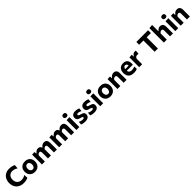

<svg xmlns="http://www.w3.org/2000/svg" viewBox="1007 -3809 6886 6886"><g transform="rotate(-45 4449.5 -366.5)"><path d="M413.9 13.3Q327.2 13.3 257.5 -13.2Q187.8 -39.7 138.8 -88.7Q89.7 -137.8 63.7 -205.5Q37.6 -273.3 37.6 -355.9Q37.6 -463.2 81.1 -547.2Q124.5 -631.3 205.9 -679.4Q287.3 -727.5 401.1 -727.5Q435.6 -727.5 469.2 -723.1Q502.9 -718.7 533.9 -711Q564.8 -703.3 591.7 -693.6Q618.6 -684 639.3 -673.1L626.9 -520.1Q588.1 -544.3 551.9 -559.2Q515.8 -574.2 482.7 -581Q449.5 -587.7 419.4 -587.7Q358.7 -587.7 311.2 -560.8Q263.6 -533.9 236.4 -482.1Q209.1 -430.4 209.1 -356.1Q209.1 -308.7 223.1 -266.3Q237.1 -224 265.3 -191.6Q293.4 -159.2 336 -140.7Q378.5 -122.1 435.5 -122.1Q458.8 -122.1 482.6 -125.4Q506.4 -128.6 530.5 -135.7Q554.6 -142.7 578.7 -154.9Q602.7 -167.1 626.5 -184.5L635.6 -33.3Q614.2 -21.3 588.1 -12.4Q562 -3.5 533.3 2.1Q504.7 7.8 474.4 10.6Q444.1 13.3 413.9 13.3Z M984.7 13.3Q916.6 13.3 866.4 -8.1Q816.2 -29.6 783.3 -66.6Q750.4 -103.6 734.3 -151.3Q718.2 -198.9 718.2 -251Q718.2 -325.6 748.3 -384.8Q778.4 -444 837.1 -478.3Q895.8 -512.7 981.6 -512.7Q1047.7 -512.7 1097.4 -492.8Q1147 -472.8 1180.2 -437.1Q1213.3 -401.3 1229.9 -353.8Q1246.4 -306.2 1246.4 -251Q1246.4 -175.7 1216 -115.9Q1185.5 -56.2 1126.9 -21.4Q1068.3 13.3 984.7 13.3ZM984.1 -108.7Q1021.3 -108.7 1045.7 -128.9Q1070.1 -149.1 1082.2 -181.5Q1094.3 -213.9 1094.3 -251Q1094.3 -294.8 1080.5 -326Q1066.6 -357.3 1041.6 -374Q1016.7 -390.6 983.5 -390.6Q946.7 -390.6 921.5 -372.2Q896.2 -353.7 883.2 -322.1Q870.3 -290.5 870.3 -251Q870.3 -213.9 883.1 -181.5Q895.9 -149.1 921.3 -128.9Q946.6 -108.7 984.1 -108.7Z M1342.5 0Q1342.5 -53.7 1342.5 -103.8Q1342.5 -154 1342.5 -216V-266Q1342.5 -323.3 1342.5 -381.3Q1342.5 -439.4 1342.5 -499L1468.2 -506.3L1474.4 -420H1487.2Q1503.9 -444.2 1527 -465.3Q1550.2 -486.5 1580.4 -499.6Q1610.6 -512.7 1648.9 -512.7Q1706.7 -512.7 1738.4 -483.8Q1770 -454.9 1780.9 -401L1791.2 -399.5Q1794.2 -385.1 1795.7 -369.3Q1797.3 -353.5 1797.3 -335.9Q1797.3 -303 1797.3 -274.7Q1797.3 -246.4 1797.3 -216Q1797.3 -155.1 1797.3 -104.4Q1797.3 -53.7 1797.3 0H1648Q1648 -53.7 1648 -103.5Q1648 -153.3 1648 -208V-288.1Q1648 -331.9 1634.4 -354.1Q1620.7 -376.4 1585.4 -376.4Q1565.1 -376.4 1548.1 -367.6Q1531 -358.7 1517 -343.9Q1503 -329 1491.8 -311.5V-208Q1491.8 -152.1 1491.8 -102.9Q1491.8 -53.7 1491.8 0ZM1951.6 0Q1951.6 -53.7 1951.6 -103.5Q1951.6 -153.3 1951.6 -208V-288.1Q1951.6 -331.9 1938 -354.1Q1924.3 -376.4 1889.1 -376.4Q1868.7 -376.4 1851.7 -367.7Q1834.6 -358.9 1820.4 -344.2Q1806.1 -329.4 1794.8 -311.5L1772.7 -418.9H1785.6Q1803.3 -443.7 1827.4 -465.1Q1851.5 -486.5 1882.7 -499.6Q1913.9 -512.7 1953.2 -512.7Q2027.3 -512.7 2064.1 -467.7Q2100.9 -422.8 2100.9 -335.9Q2100.9 -303 2100.9 -274.7Q2100.9 -246.4 2100.9 -216Q2100.9 -155.1 2100.9 -104.4Q2100.9 -53.7 2100.9 0Z M2215 0Q2215 -53.7 2215 -103.8Q2215 -154 2215 -216V-266Q2215 -323.3 2215 -381.3Q2215 -439.4 2215 -499L2340.7 -506.3L2346.9 -420H2359.7Q2376.4 -444.2 2399.5 -465.3Q2422.7 -486.5 2452.9 -499.6Q2483.1 -512.7 2521.4 -512.7Q2579.2 -512.7 2610.9 -483.8Q2642.5 -454.9 2653.4 -401L2663.7 -399.5Q2666.7 -385.1 2668.2 -369.3Q2669.8 -353.5 2669.8 -335.9Q2669.8 -303 2669.8 -274.7Q2669.8 -246.4 2669.8 -216Q2669.8 -155.1 2669.8 -104.4Q2669.8 -53.7 2669.8 0H2520.5Q2520.5 -53.7 2520.5 -103.5Q2520.5 -153.3 2520.5 -208V-288.1Q2520.5 -331.9 2506.9 -354.1Q2493.2 -376.4 2457.9 -376.4Q2437.6 -376.4 2420.6 -367.6Q2403.5 -358.7 2389.5 -343.9Q2375.5 -329 2364.3 -311.5V-208Q2364.3 -152.1 2364.3 -102.9Q2364.3 -53.7 2364.3 0ZM2824.1 0Q2824.1 -53.7 2824.1 -103.5Q2824.1 -153.3 2824.1 -208V-288.1Q2824.1 -331.9 2810.5 -354.1Q2796.8 -376.4 2761.6 -376.4Q2741.2 -376.4 2724.2 -367.7Q2707.1 -358.9 2692.9 -344.2Q2678.6 -329.4 2667.3 -311.5L2645.2 -418.9H2658.1Q2675.8 -443.7 2699.9 -465.1Q2724 -486.5 2755.2 -499.6Q2786.4 -512.7 2825.7 -512.7Q2899.8 -512.7 2936.6 -467.7Q2973.4 -422.8 2973.4 -335.9Q2973.4 -303 2973.4 -274.7Q2973.4 -246.4 2973.4 -216Q2973.4 -155.1 2973.4 -104.4Q2973.4 -53.7 2973.4 0Z M3090.6 0Q3090.6 -53.7 3090.6 -103.8Q3090.6 -154 3090.6 -216V-266Q3090.6 -315.5 3090.6 -354.8Q3090.6 -394 3090.6 -428.7Q3090.6 -463.3 3090.6 -499L3239.9 -503.3Q3239.9 -467.3 3239.9 -431.9Q3239.9 -396.6 3239.9 -356.6Q3239.9 -316.7 3239.9 -266V-216Q3239.9 -154 3239.9 -103.8Q3239.9 -53.7 3239.9 0ZM3164.2 -575.9Q3122.6 -575.9 3097.9 -595.7Q3073.2 -615.6 3073.2 -659.9Q3073.2 -699.8 3097.9 -721.1Q3122.6 -742.4 3165.2 -742.4Q3207.5 -742.4 3231.8 -720.2Q3256.2 -698 3256.2 -659.9Q3256.2 -615.6 3231.7 -595.7Q3207.1 -575.9 3164.2 -575.9Z M3529.1 13.2Q3492 13.2 3458.6 8.8Q3425.1 4.4 3397.2 -3.4Q3369.2 -11.2 3348.2 -20.9L3357.4 -147.7Q3379.6 -134.1 3406.7 -123.9Q3433.8 -113.7 3462.8 -108.1Q3491.7 -102.6 3519.2 -102.6Q3538.8 -102.6 3554.8 -106.2Q3570.8 -109.8 3580 -119.8Q3589.2 -129.7 3589.2 -148.9Q3589.2 -163 3579.4 -172Q3569.5 -181.1 3546.7 -188.7Q3524 -196.3 3484.7 -206.5Q3440.1 -217.9 3409.7 -235.7Q3379.2 -253.4 3363.6 -281.6Q3348 -309.7 3348 -352.8Q3348 -428.3 3397.2 -470.2Q3446.3 -512.1 3531.4 -512.1Q3568.6 -512.1 3602.5 -506.9Q3636.4 -501.8 3664.3 -493.7Q3692.1 -485.6 3711.1 -477L3700.9 -349.3Q3677.9 -364.1 3650.9 -373.9Q3623.9 -383.6 3599.3 -388.5Q3574.7 -393.3 3558.7 -393.3Q3542.5 -393.3 3529.3 -389.1Q3516.2 -384.8 3508.7 -375.4Q3501.2 -365.9 3501.2 -350.7Q3501.2 -337.6 3507.6 -327.9Q3514 -318.2 3532 -309.8Q3549.9 -301.4 3584.4 -292.1Q3638.3 -277.4 3673 -260.8Q3707.6 -244.1 3724.2 -218.1Q3740.8 -192.2 3740.8 -149.2Q3740.8 -100.8 3719.1 -64.3Q3697.4 -27.7 3650.8 -7.3Q3604.2 13.2 3529.1 13.2Z M3992.1 13.2Q3955 13.2 3921.6 8.8Q3888.1 4.4 3860.2 -3.4Q3832.2 -11.2 3811.2 -20.9L3820.4 -147.7Q3842.6 -134.1 3869.7 -123.9Q3896.8 -113.7 3925.8 -108.1Q3954.7 -102.6 3982.2 -102.6Q4001.8 -102.6 4017.8 -106.2Q4033.8 -109.8 4043 -119.8Q4052.2 -129.7 4052.2 -148.9Q4052.2 -163 4042.4 -172Q4032.5 -181.1 4009.7 -188.7Q3987 -196.3 3947.7 -206.5Q3903.1 -217.9 3872.7 -235.7Q3842.2 -253.4 3826.6 -281.6Q3811 -309.7 3811 -352.8Q3811 -428.3 3860.2 -470.2Q3909.3 -512.1 3994.4 -512.1Q4031.6 -512.1 4065.5 -506.9Q4099.4 -501.8 4127.3 -493.7Q4155.1 -485.6 4174.1 -477L4163.9 -349.3Q4140.9 -364.1 4113.9 -373.9Q4086.9 -383.6 4062.3 -388.5Q4037.7 -393.3 4021.7 -393.3Q4005.5 -393.3 3992.3 -389.1Q3979.2 -384.8 3971.7 -375.4Q3964.2 -365.9 3964.2 -350.7Q3964.2 -337.6 3970.6 -327.9Q3977 -318.2 3995 -309.8Q4012.9 -301.4 4047.4 -292.1Q4101.3 -277.4 4136 -260.8Q4170.6 -244.1 4187.2 -218.1Q4203.8 -192.2 4203.8 -149.2Q4203.8 -100.8 4182.1 -64.3Q4160.4 -27.7 4113.8 -7.3Q4067.2 13.2 3992.1 13.2Z M4298.1 0Q4298.1 -53.7 4298.1 -103.8Q4298.1 -154 4298.1 -216V-266Q4298.1 -315.5 4298.1 -354.8Q4298.1 -394 4298.1 -428.7Q4298.1 -463.3 4298.1 -499L4447.4 -503.3Q4447.4 -467.3 4447.4 -431.9Q4447.4 -396.6 4447.4 -356.6Q4447.4 -316.7 4447.4 -266V-216Q4447.4 -154 4447.4 -103.8Q4447.4 -53.7 4447.4 0ZM4371.7 -575.9Q4330.1 -575.9 4305.4 -595.7Q4280.7 -615.6 4280.7 -659.9Q4280.7 -699.8 4305.4 -721.1Q4330.1 -742.4 4372.7 -742.4Q4415 -742.4 4439.3 -720.2Q4463.7 -698 4463.7 -659.9Q4463.7 -615.6 4439.2 -595.7Q4414.6 -575.9 4371.7 -575.9Z M4813.2 13.3Q4745.1 13.3 4694.9 -8.1Q4644.7 -29.6 4611.8 -66.6Q4578.9 -103.6 4562.8 -151.3Q4546.7 -198.9 4546.7 -251Q4546.7 -325.6 4576.8 -384.8Q4606.9 -444 4665.6 -478.3Q4724.3 -512.7 4810.1 -512.7Q4876.2 -512.7 4925.9 -492.8Q4975.5 -472.8 5008.7 -437.1Q5041.8 -401.3 5058.4 -353.8Q5074.9 -306.2 5074.9 -251Q5074.9 -175.7 5044.5 -115.9Q5014 -56.2 4955.4 -21.4Q4896.8 13.3 4813.2 13.3ZM4812.6 -108.7Q4849.8 -108.7 4874.2 -128.9Q4898.6 -149.1 4910.7 -181.5Q4922.8 -213.9 4922.8 -251Q4922.8 -294.8 4909 -326Q4895.1 -357.3 4870.1 -374Q4845.2 -390.6 4812 -390.6Q4775.2 -390.6 4750 -372.2Q4724.7 -353.7 4711.7 -322.1Q4698.8 -290.5 4698.8 -251Q4698.8 -213.9 4711.6 -181.5Q4724.4 -149.1 4749.8 -128.9Q4775.1 -108.7 4812.6 -108.7Z M5171 0Q5171 -53.7 5171 -103.8Q5171 -154 5171 -216V-266Q5171 -323.3 5171 -381.3Q5171 -439.4 5171 -499L5296.7 -506.3L5302.9 -419.6H5315.7Q5332.6 -444 5356.5 -465.3Q5380.3 -486.5 5411.8 -499.6Q5443.2 -512.7 5483.1 -512.7Q5558.1 -512.7 5596.6 -468.3Q5635.1 -423.9 5635.1 -335.9Q5635.1 -303 5635.1 -274.7Q5635.1 -246.4 5635.1 -216Q5635.1 -155.1 5635.1 -104.4Q5635.1 -53.7 5635.1 0H5485.8Q5485.8 -53.7 5485.8 -103.5Q5485.8 -153.3 5485.8 -208V-288.1Q5485.8 -331.9 5471.4 -354.1Q5457.1 -376.4 5419.4 -376.4Q5397.8 -376.4 5379.8 -367.7Q5361.8 -358.9 5347 -344.2Q5332.2 -329.4 5320.3 -311.5V-208Q5320.3 -152.1 5320.3 -102.9Q5320.3 -53.7 5320.3 0Z M5999.6 13.2Q5903 13.2 5841.8 -20.8Q5780.7 -54.8 5751.7 -114.3Q5722.8 -173.9 5722.8 -251Q5722.8 -327.8 5750 -386.8Q5777.1 -445.8 5830.9 -479.1Q5884.7 -512.4 5964.5 -512.4Q6032.6 -512.4 6081.1 -488.2Q6129.6 -464.1 6155.5 -415.1Q6181.4 -366.1 6181.4 -291.5Q6181.4 -271.4 6180.5 -255.8Q6179.6 -240.3 6177.1 -225L6048.8 -273.4Q6049.8 -280.1 6050.3 -287.1Q6050.8 -294.2 6050.8 -300.2Q6050.8 -350.3 6027.1 -379Q6003.4 -407.8 5965.8 -407.8Q5937.6 -407.8 5915.7 -391.2Q5893.7 -374.7 5881.2 -344.5Q5868.6 -314.3 5868.6 -273V-248.7Q5868.6 -204.8 5884.3 -173.8Q5900.1 -142.9 5933.1 -126.4Q5966.1 -109.9 6017.4 -109.9Q6037.3 -109.9 6063.5 -113.6Q6089.8 -117.4 6117.1 -125.1Q6144.5 -132.9 6168.1 -145L6173 -18.9Q6153.7 -10 6127.8 -2.6Q6101.8 4.7 6069.5 9Q6037.2 13.2 5999.6 13.2ZM5780.6 -225V-304.9L6090 -311.4L6177.1 -286.8V-225Z M6276 0Q6276 -53.7 6276 -103.8Q6276 -154 6276 -216V-266Q6276 -323.3 6276 -381.3Q6276 -439.4 6276 -499L6401.7 -506.3L6407.9 -414.7H6420.3Q6439.8 -455.2 6463.4 -476.3Q6487.1 -497.4 6511.7 -505.1Q6536.2 -512.7 6558.5 -512.7Q6569.8 -512.7 6584 -510.7Q6598.3 -508.7 6610.8 -503.5L6597.8 -358.3Q6578.5 -360 6563.1 -361Q6547.6 -362.1 6529.8 -362.1Q6515.9 -362.1 6501.2 -358.9Q6486.4 -355.8 6472.6 -347Q6458.7 -338.1 6446.5 -322.1Q6434.4 -306 6425.3 -280.3V-208Q6425.3 -152.1 6425.3 -102.9Q6425.3 -53.7 6425.3 0Z M7058.9 0Q7058.9 -57.6 7058.9 -111.6Q7058.9 -165.5 7058.9 -232.4V-448.4Q7058.9 -517.6 7058.9 -573Q7058.9 -628.4 7058.9 -687L7121.1 -569.6H7026.7Q6970 -569.6 6926.5 -569.6Q6882.9 -569.6 6843.7 -569.6V-713H7438V-569.6Q7399 -569.6 7355.4 -569.6Q7311.8 -569.6 7255 -569.6H7160.6L7223.2 -687Q7223.2 -628.4 7223.2 -573Q7223.2 -517.6 7223.2 -448.4V-232.4Q7223.2 -165.5 7223.2 -111.6Q7223.2 -57.6 7223.2 0Z M7525 0Q7525 -53.7 7525 -103.8Q7525 -154 7525 -216V-493.4Q7525 -554.6 7525 -614.1Q7525 -673.7 7525 -732.9L7674.3 -745.8Q7674.3 -687.2 7674.3 -624.8Q7674.3 -562.3 7674.3 -493.4V-429.6H7687.1Q7702.1 -450.9 7723.5 -469.9Q7744.9 -488.9 7773.1 -500.8Q7801.3 -512.7 7837.1 -512.7Q7912.1 -512.7 7950.6 -468.3Q7989.1 -423.9 7989.1 -335.9Q7989.1 -303 7989.1 -274.7Q7989.1 -246.4 7989.1 -216Q7989.1 -155.1 7989.1 -104.4Q7989.1 -53.7 7989.1 0H7839.8Q7839.8 -53.7 7839.8 -103.5Q7839.8 -153.3 7839.8 -208V-288.1Q7839.8 -331.9 7825.4 -354.1Q7811.1 -376.4 7773.4 -376.4Q7751.8 -376.4 7733.8 -367.7Q7715.8 -358.9 7701 -344.2Q7686.2 -329.4 7674.3 -311.5V-208Q7674.3 -152.1 7674.3 -102.9Q7674.3 -53.7 7674.3 0Z M8106.6 0Q8106.6 -53.7 8106.6 -103.8Q8106.6 -154 8106.6 -216V-266Q8106.6 -315.5 8106.6 -354.8Q8106.6 -394 8106.6 -428.7Q8106.6 -463.3 8106.6 -499L8255.9 -503.3Q8255.9 -467.3 8255.9 -431.9Q8255.9 -396.6 8255.9 -356.6Q8255.9 -316.7 8255.9 -266V-216Q8255.9 -154 8255.9 -103.8Q8255.9 -53.7 8255.9 0ZM8180.2 -575.9Q8138.6 -575.9 8113.9 -595.7Q8089.2 -615.6 8089.2 -659.9Q8089.2 -699.8 8113.9 -721.1Q8138.6 -742.4 8181.2 -742.4Q8223.5 -742.4 8247.8 -720.2Q8272.2 -698 8272.2 -659.9Q8272.2 -615.6 8247.7 -595.7Q8223.1 -575.9 8180.2 -575.9Z M8382 0Q8382 -53.7 8382 -103.8Q8382 -154 8382 -216V-266Q8382 -323.3 8382 -381.3Q8382 -439.4 8382 -499L8507.7 -506.3L8513.9 -419.6H8526.7Q8543.6 -444 8567.5 -465.3Q8591.3 -486.5 8622.8 -499.6Q8654.2 -512.7 8694.1 -512.7Q8769.1 -512.7 8807.6 -468.3Q8846.1 -423.9 8846.1 -335.9Q8846.1 -303 8846.1 -274.7Q8846.1 -246.4 8846.1 -216Q8846.1 -155.1 8846.1 -104.4Q8846.1 -53.7 8846.1 0H8696.8Q8696.8 -53.7 8696.8 -103.5Q8696.8 -153.3 8696.8 -208V-288.1Q8696.8 -331.9 8682.4 -354.1Q8668.1 -376.4 8630.4 -376.4Q8608.8 -376.4 8590.8 -367.7Q8572.8 -358.9 8558 -344.2Q8543.2 -329.4 8531.3 -311.5V-208Q8531.3 -152.1 8531.3 -102.9Q8531.3 -53.7 8531.3 0Z"/></g></svg>

Font: Commissioner Thin
Style: Regular
Weight: 100
Designer: Kostas Bartsokas
Foundry: Kostas Bartsokas
Version: Version 1.001;gftools[0.9.23]